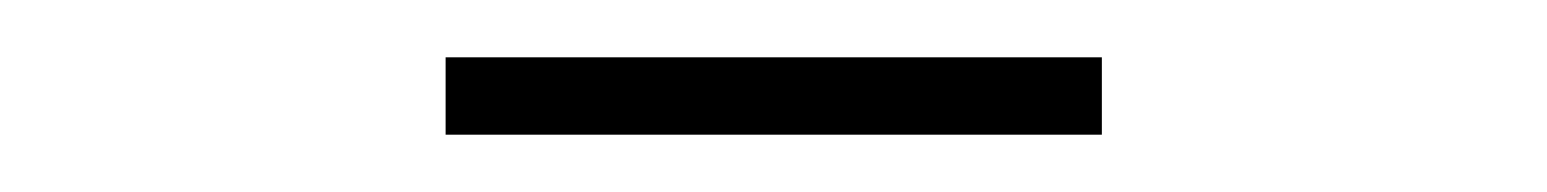

<svg xmlns="http://www.w3.org/2000/svg" viewBox="-20 -621 540 67"><path d="M135.5 -574V-601H364.5V-574Z"/></svg>

Font: Newsreader 16pt ExtraLight
Style: Regular
Weight: 275
Designer: Hugues Gentile
Foundry: Production Type
Version: Version 1.003; ttfautohint (v1.8.3)